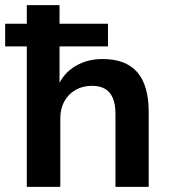

<svg xmlns="http://www.w3.org/2000/svg" viewBox="-29 -725 666 745"><path d="M75 0V-545H-9V-633H75V-705H202V-633H390V-545H202V-389H195Q217 -441 263.5 -468.5Q310 -496 369 -496Q459 -496 503.5 -445Q548 -394 548 -290V0H419V-284Q419 -320 409 -344Q399 -368 379 -380Q359 -392 328 -392Q292 -392 264 -376Q236 -360 220.5 -331.5Q205 -303 205 -266V0Z"/></svg>

Font: Nunito Sans 10pt
Style: Bold
Weight: 700
Designer: Vernon Adams
Foundry: Vernon Adams
Version: Version 3.101;gftools[0.9.27]